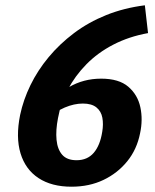

<svg xmlns="http://www.w3.org/2000/svg" viewBox="-20 -691 587 725"><path d="M362 -394Q429 -394 464.5 -363.5Q500 -333 510 -286Q520 -239 509 -188Q497 -127 460.5 -82Q424 -37 370.5 -11.5Q317 14 250 14Q175 14 125.5 -18.5Q76 -51 57.5 -112Q39 -173 56 -257Q68 -314 95 -369.5Q122 -425 163.5 -475Q205 -525 259.5 -566Q314 -607 381 -634Q448 -661 527 -671L539 -566Q467 -553 408 -522.5Q349 -492 306 -448Q263 -404 236 -352.5Q209 -301 199 -245Q190 -199 193.5 -163Q197 -127 215 -106.5Q233 -86 269 -86Q310 -86 334 -114Q358 -142 366 -193Q371 -222 366.5 -246.5Q362 -271 344 -285.5Q326 -300 293 -300Q260 -300 224.5 -285Q189 -270 160 -241L142 -283Q186 -330 240.5 -362Q295 -394 362 -394Z"/></svg>

Font: Ysabeau Infant ExtraBold
Style: Italic
Weight: 800
Italic angle: -12°
Designer: Christian Thalmann (Catharsis Fonts)
Version: Version 2.001;gftools[0.9.30]; featfreeze: ss01,ss02,lnum